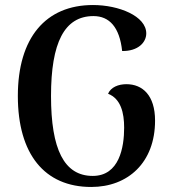

<svg xmlns="http://www.w3.org/2000/svg" viewBox="-20 -730 686 764"><path d="M343 14C489 14 597 -83 597 -250C597 -351 547 -395 483 -395C451 -395 421 -383 410 -357C461 -337 474 -281 474 -222C474 -144 455 -30 349 -30C235 -30 183 -136 183 -348C183 -560 236 -666 352 -666C415 -666 456 -622 466 -527C529 -526 562 -561 562 -597C562 -666 453 -710 350 -710C162 -710 51 -580 51 -348C51 -117 157 14 343 14Z"/></svg>

Font: Arima Koshi ExtraBold
Style: Regular
Weight: 800
Designer: Joana Correia and Natanael Gama
Foundry: NDISCOVER
Version: Version 1.019;PS 001.019;hotconv 1.0.88;makeotf.lib2.5.64775